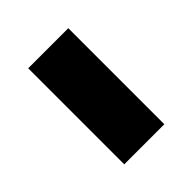

<svg xmlns="http://www.w3.org/2000/svg" viewBox="-19 -448 359 359"><g transform="rotate(45 161.0 -268.0)"><path d="M34 -215V-321H288V-215Z"/></g></svg>

Font: Noto Sans Thai UI Semi
Style: Regular
Weight: 600
Designer: Monotype Design Team
Foundry: Monotype Imaging Inc.
Version: Version 1.901